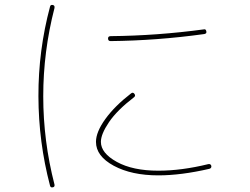

<svg xmlns="http://www.w3.org/2000/svg" viewBox="-20 -761 1040 800"><path d="M639.6 -30.3Q528.3 -30.3 454.1 -70.3Q379.9 -110.4 379.9 -169.9Q379.9 -210.9 418.9 -265.1Q458 -319.3 526.4 -372.1Q534.2 -377.9 540 -370.1Q545.9 -362.3 539.1 -356.4Q467.8 -301.8 434.1 -252Q400.4 -202.1 400.4 -169.9Q400.4 -123 466.8 -86.4Q533.2 -49.8 639.6 -49.8Q736.3 -49.8 847.7 -77.1Q857.4 -79.1 860.4 -70.3Q862.3 -60.5 852.5 -57.6Q734.4 -30.3 639.6 -30.3ZM440.4 -589.8Q430.7 -589.8 430.2 -600.1Q429.7 -610.4 441.4 -610.4Q634.8 -612.3 830.1 -638.7Q837.9 -640.6 839.8 -629.9Q841.8 -621.1 831.1 -619.1Q633.8 -591.8 440.4 -589.8ZM200.2 19.5Q190.4 21.5 188.5 12.7Q140.6 -168.9 140.1 -359.9Q139.6 -550.8 188.5 -733.4Q190.4 -742.2 200.2 -740.2Q209 -738.3 207 -727.5Q160.2 -545.9 160.2 -359.9Q160.2 -173.8 207 7.8Q209 17.6 200.2 19.5Z"/></svg>

Font: Rounded-L Mgen+ 2m thin
Style: Regular
Weight: 100
Designer: [Source Han Sans]
Ryoko NISHIZUKA  (kana & ideographs); Paul D. Hunt (Latin, Greek & Cyrillic); Wenlong ZHANG  (bopomofo
Version: Version 1.059.20150602